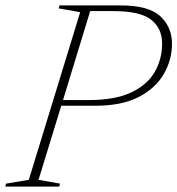

<svg xmlns="http://www.w3.org/2000/svg" viewBox="-46 -690 656 710"><path d="M96.5 -25 176 -11 173 0H-26.5L-23.5 -11L60.5 -25L250.5 -645L171 -659L174 -670H399.5Q504 -670 547 -629.8Q590 -589.5 590 -528Q590 -468.5 559.5 -416Q529 -363.5 466.5 -331.2Q404 -299 307.5 -299H180.5ZM282 -320Q380.5 -320 440 -348.5Q499.5 -377 526.5 -424.5Q553.5 -472 553.5 -529Q553.5 -585 513.2 -617Q473 -649 371.5 -649H287.5L187 -320Z"/></svg>

Font: Newsreader Text ExtraLight
Style: Italic
Weight: 275
Italic angle: -17°
Designer: Hugues Gentile
Foundry: Production Type
Version: Version 1.001